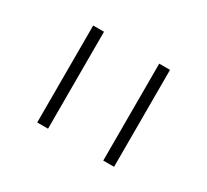

<svg xmlns="http://www.w3.org/2000/svg" viewBox="-79 -714 597 554"><g transform="rotate(30 220.0 -436.5)"><path d="M312 -598H348V-275H312ZM92 -598H128V-275H92Z"/></g></svg>

Font: IBM Plex Sans Hebrew ExtLt
Style: Regular
Weight: 200
Designer: Mike Abbink, Paul van der Laan, Pieter van Rosmalen, Yanek Iontef
Foundry: Bold Monday
Version: Version 1.3